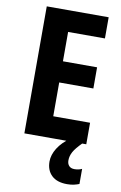

<svg xmlns="http://www.w3.org/2000/svg" viewBox="-102 -770 671 1063"><g transform="rotate(10 233.5 -239.0)"><path d="M420 0H72V-714H420V-595H213V-430H405V-311H213V-121H420ZM338 105Q338 124 348.5 135.5Q359 147 379 147Q392 147 402.5 144.5Q413 142 421 138V223Q409 228 392 232Q375 236 353 236Q296 236 266 207Q236 178 236 129Q236 92 259.5 54Q283 16 329 -16L397 0Q364 33 351 56.5Q338 80 338 105Z"/></g></svg>

Font: Noto Sans Thai Cond
Style: Bold
Weight: 700
Width: 3
Designer: Monotype Design Team
Foundry: Monotype Imaging Inc.
Version: Version 2.002; ttfautohint (v1.8.4.7-5d5b)